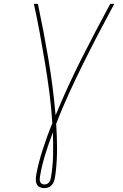

<svg xmlns="http://www.w3.org/2000/svg" viewBox="-20 -755 640 998"><path d="M211 223Q198 223 187 218Q176 213 171 202.5Q166 192 166 180Q166 168 168 155Q174 121 183 87Q192 53 203 19.5Q214 -14 226 -47.5Q238 -81 252 -114Q247 -194 237 -272Q227 -350 214 -427.5Q201 -505 187 -582Q173 -659 156 -735H177Q207 -593 231.5 -448.5Q256 -304 269 -156Q330 -304 403 -448.5Q476 -593 553 -735H574Q533 -659 492.5 -581.5Q452 -504 413.5 -426.5Q375 -349 339 -270.5Q303 -192 272 -112Q276 -51 276.5 11.5Q277 74 270 137Q269 144 268 151.5Q267 159 266 166Q264 177 260.5 187.5Q257 198 249.5 206.5Q242 215 231.5 219Q221 223 211 223ZM211 204Q217 204 224 201Q231 198 235.5 192Q240 186 242 179.5Q244 173 245 166Q255 107 256 49Q257 -9 255 -67Q233 -10 215.5 46.5Q198 103 188 161Q187 168 186.5 175.5Q186 183 188.5 189.5Q191 196 197 200Q203 204 211 204Z"/></svg>

Font: Iosevka Thin Extended
Style: Italic
Weight: 100
Width: 7
Italic angle: -9°
Monospace: yes
Designer: Belleve Invis
Foundry: Belleve Invis
Version: Version 32.5.0; ttfautohint (v1.8.4)